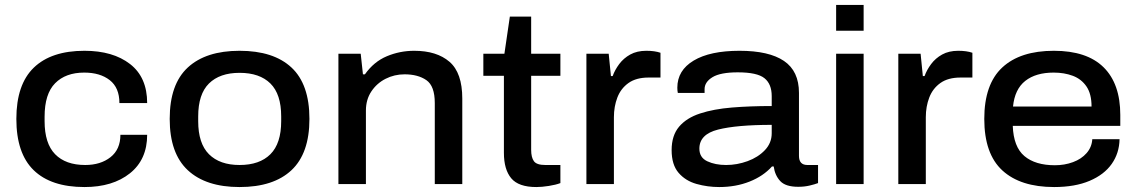

<svg xmlns="http://www.w3.org/2000/svg" viewBox="-20 -743 4588 775"><path d="M321 12Q186 12 116 -56Q46 -124 46 -263Q46 -402 116.5 -470Q187 -538 321 -538Q436 -538 505 -484.5Q574 -431 574 -327H462Q462 -389 423 -419.5Q384 -450 320 -450Q245 -450 202.5 -407Q160 -364 160 -272V-254Q160 -164 202.5 -120.5Q245 -77 324 -77Q386 -77 426 -108.5Q466 -140 466 -199H574Q574 -99 504.5 -43.5Q435 12 321 12Z M947 12Q811 12 738 -56Q665 -124 665 -263Q665 -403 738 -470.5Q811 -538 947 -538Q1084 -538 1156.5 -470.5Q1229 -403 1229 -263Q1229 -124 1156.5 -56Q1084 12 947 12ZM947 -77Q1028 -77 1071.5 -120.5Q1115 -164 1115 -254V-273Q1115 -363 1071.5 -406Q1028 -449 947 -449Q867 -449 823.5 -406Q780 -363 780 -273V-254Q780 -164 823.5 -120.5Q867 -77 947 -77Z M1346 0V-526H1436L1445 -443H1453Q1489 -494 1541.5 -516Q1594 -538 1652 -538Q1743 -538 1794.5 -493.5Q1846 -449 1846 -345V0H1735V-327Q1735 -396 1701 -419.5Q1667 -443 1613 -443Q1572 -443 1536.5 -425Q1501 -407 1479 -374Q1457 -341 1457 -297V0Z M2145 12Q2073 12 2043.5 -23.5Q2014 -59 2014 -126V-437H1931V-526H2016L2038 -676H2124V-526H2242V-437H2124V-138Q2124 -108 2135 -92.5Q2146 -77 2181 -77H2242V-4Q2224 3 2195.5 7.5Q2167 12 2145 12Z M2347 0V-526H2437L2446 -436H2453Q2462 -461 2479.5 -484.5Q2497 -508 2524 -523Q2551 -538 2589 -538Q2623 -538 2646 -530V-430H2598Q2548 -430 2517 -408Q2486 -386 2472 -349.5Q2458 -313 2458 -270V0Z M2883 12Q2836 12 2791.5 -0.5Q2747 -13 2719 -45.5Q2691 -78 2691 -137Q2691 -196 2721 -231.5Q2751 -267 2806 -285Q2861 -303 2934.5 -309Q3008 -315 3095 -315V-355Q3095 -404 3065.5 -427.5Q3036 -451 2958 -451Q2888 -451 2856 -431.5Q2824 -412 2824 -383V-368H2716Q2714 -377 2714 -389Q2714 -459 2780 -498.5Q2846 -538 2965 -538Q3084 -538 3144.5 -497Q3205 -456 3205 -368V-114Q3205 -77 3239 -77H3282V-4Q3269 1 3248 6Q3227 11 3202 11Q3151 11 3129.5 -12Q3108 -35 3103 -71H3096Q3061 -32 3005.5 -10Q2950 12 2883 12ZM2911 -77Q2955 -77 2997.5 -92.5Q3040 -108 3067.5 -137Q3095 -166 3095 -205V-239Q2954 -239 2878.5 -220Q2803 -201 2803 -143Q2803 -107 2835 -92Q2867 -77 2911 -77Z M3355 -619V-723H3466V-619ZM3355 0V-526H3466V0Z M3606 0V-526H3696L3705 -436H3712Q3721 -461 3738.5 -484.5Q3756 -508 3783 -523Q3810 -538 3848 -538Q3882 -538 3905 -530V-430H3857Q3807 -430 3776 -408Q3745 -386 3731 -349.5Q3717 -313 3717 -270V0Z M4235 12Q4099 12 4026 -55Q3953 -122 3953 -263Q3953 -403 4025.5 -470.5Q4098 -538 4234 -538Q4367 -538 4434.5 -471.5Q4502 -405 4502 -279V-235H4068Q4071 -150 4115 -113Q4159 -76 4238 -76Q4277 -76 4311 -88.5Q4345 -101 4366 -125Q4387 -149 4389 -181H4499Q4498 -125 4467.5 -81.5Q4437 -38 4378 -13Q4319 12 4235 12ZM4069 -313H4386Q4386 -364 4365.5 -394Q4345 -424 4310.5 -437Q4276 -450 4233 -450Q4161 -450 4118.5 -416.5Q4076 -383 4069 -313Z"/></svg>

Font: Archivo SemiExpanded Medium
Style: Regular
Weight: 500
Width: 6
Designer: Hector Gatti
Foundry: Omnibus-Type
Version: Version 2.001; ttfautohint (v1.8.3)